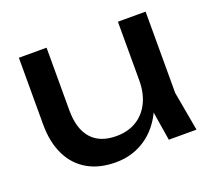

<svg xmlns="http://www.w3.org/2000/svg" viewBox="-103 -699 937 847"><g transform="rotate(-20 366.0 -276.0)"><path d="M61 -253V-566H191V-273Q191 -185 231 -139.5Q271 -94 348 -94Q402 -94 442 -118Q482 -142 504 -186.5Q526 -231 526 -290L571 -265Q563 -179 527 -116Q491 -53 434 -19.5Q377 14 306 14Q229 14 174 -18Q119 -50 90 -110Q61 -170 61 -253ZM526 -204V-566H656V-184L689 0H559Z"/></g></svg>

Font: Unbounded Variable
Style: Regular
Weight: 400
Designer: Luke Prowse, Jean-Baptiste Morizot, Fátima Lázaro, Florian Runge
Foundry: NaN
Version: Version 1.600;FEAKit 1.0